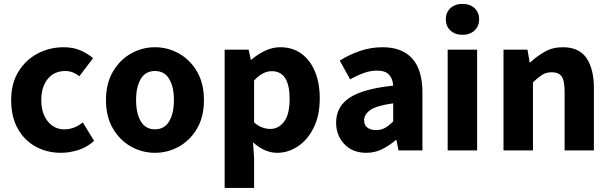

<svg xmlns="http://www.w3.org/2000/svg" viewBox="-20 -763 3096 974"><path d="M289.6 12.2Q218.3 12.2 160.9 -19.3Q103.5 -50.8 70.1 -110.6Q36.6 -170.4 36.6 -255.4Q36.6 -339.8 73.7 -399.9Q110.8 -460 171.4 -491.7Q231.9 -523.4 302.7 -523.4Q350.1 -523.4 387 -507.8Q423.8 -492.2 452.1 -467.8L382.3 -376Q363.8 -390.6 346.7 -396.7Q329.6 -402.8 311 -402.8Q255.4 -402.8 222.4 -362.8Q189.5 -322.8 189.5 -255.4Q189.5 -188 222.4 -147.5Q255.4 -106.9 305.7 -106.9Q333 -106.9 356.4 -116.2Q379.9 -125.5 399.9 -142.1L457.5 -48.3Q420.4 -15.1 376 -1.5Q331.5 12.2 289.6 12.2Z M766.1 12.2Q701.7 12.2 645 -19.3Q588.4 -50.8 553 -110.6Q517.6 -170.4 517.6 -255.4Q517.6 -339.8 553 -399.9Q588.4 -460 645 -491.7Q701.7 -523.4 766.1 -523.4Q831.1 -523.4 887.7 -491.7Q944.3 -460 979.5 -399.9Q1014.6 -339.8 1014.6 -255.4Q1014.6 -170.4 979.5 -110.6Q944.3 -50.8 887.7 -19.3Q831.1 12.2 766.1 12.2ZM766.1 -106.9Q814 -106.9 838.1 -147.5Q862.3 -188 862.3 -255.4Q862.3 -322.8 838.1 -362.8Q814 -402.8 766.1 -402.8Q718.3 -402.8 694.3 -362.8Q670.4 -322.8 670.4 -255.4Q670.4 -188 694.3 -147.5Q718.3 -106.9 766.1 -106.9Z M1119.6 190.4V-511.2H1241.2L1252.4 -460.4H1255.4Q1285.6 -486.8 1323.7 -505.1Q1361.8 -523.4 1401.9 -523.4Q1463.9 -523.4 1508.5 -491.2Q1553.2 -459 1577.6 -400.6Q1602.1 -342.3 1602.1 -263.7Q1602.1 -176.3 1571 -114.5Q1540 -52.7 1490.7 -20.3Q1441.4 12.2 1386.2 12.2Q1353.5 12.2 1322.5 -1.7Q1291.5 -15.6 1263.7 -41L1269 40V190.4ZM1351.6 -108.9Q1392.6 -108.9 1420.9 -145.5Q1449.2 -182.1 1449.2 -261.7Q1449.2 -401.9 1358.4 -401.9Q1312 -401.9 1269 -354.5V-142.1Q1290 -123.5 1311 -116.2Q1332 -108.9 1351.6 -108.9Z M1837.9 12.2Q1768.6 12.2 1726.8 -32Q1685.1 -76.2 1685.1 -141.1Q1685.1 -222.2 1753.7 -267.3Q1822.3 -312.5 1974.6 -328.6Q1972.7 -362.8 1953.9 -383.8Q1935.1 -404.8 1892.1 -404.8Q1859.9 -404.8 1826.7 -393.1Q1793.5 -381.3 1756.3 -360.4L1703.6 -455.6Q1751.5 -485.8 1806.2 -504.6Q1860.8 -523.4 1921.4 -523.4Q2019 -523.4 2071 -466.3Q2123 -409.2 2123 -292.5V0H2001.5L1991.2 -52.2H1987.3Q1954.6 -23.9 1918 -5.9Q1881.3 12.2 1837.9 12.2ZM1888.2 -103Q1914.1 -103 1933.8 -114.5Q1953.6 -126 1974.6 -147V-238.8Q1891.1 -227.5 1859.1 -205.1Q1827.1 -182.6 1827.1 -153.3Q1827.1 -127.9 1843.8 -115.5Q1860.4 -103 1888.2 -103Z M2251 0V-511.2H2400.4V0ZM2326.2 -586.4Q2288.6 -586.4 2265.1 -608.2Q2241.7 -629.9 2241.7 -665.5Q2241.7 -700.2 2265.1 -721.7Q2288.6 -743.2 2326.2 -743.2Q2363.8 -743.2 2387.2 -721.7Q2410.6 -700.2 2410.6 -665.5Q2410.6 -629.9 2387.2 -608.2Q2363.8 -586.4 2326.2 -586.4Z M2534.2 0V-511.2H2655.8L2667 -446.3H2669.9Q2702.6 -477.1 2742.7 -500.2Q2782.7 -523.4 2835 -523.4Q2918 -523.4 2955.3 -468.3Q2992.7 -413.1 2992.7 -317.4V0H2844.2V-298.8Q2844.2 -354.5 2828.9 -375.5Q2813.5 -396.5 2779.3 -396.5Q2751 -396.5 2730 -383.1Q2709 -369.6 2683.6 -345.2V0Z"/></svg>

Font: Akatab Black
Style: Regular
Weight: 900
Designer: SIL Global
Foundry: SIL Global
Version: Version 4.000